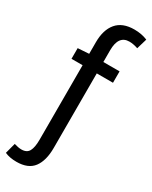

<svg xmlns="http://www.w3.org/2000/svg" viewBox="-282 -848 903 1138"><g transform="rotate(30 169.5 -278.5)"><path d="M-23 221 -4 149Q25 158 46 158Q83 158 97 132Q111 106 111 54V-456H35V-529L111 -534V-613Q111 -698 151 -745.5Q191 -793 272 -793Q322 -793 362 -776L341 -705Q309 -716 282 -716Q208 -716 208 -614V-534H319V-456H208V54Q208 141 172.5 188.5Q137 236 57 236Q10 236 -23 221Z"/></g></svg>

Font: Nebula Sans Medium
Style: Regular
Weight: 500
Designer: Paul D. Hunt for Adobe (as Source Sans)
Foundry: Nebula Entertainment & Broadcasting LLC
Version: Version 1.010